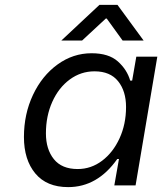

<svg xmlns="http://www.w3.org/2000/svg" viewBox="-20 -759 664 786"><path d="M78 -198Q78 -292 115 -370.5Q152 -449 215.5 -495Q279 -541 355 -541Q425 -541 462.5 -507.5Q500 -474 513 -429H521L538 -527H624L535 0H448L467 -108H460Q379 7 259 7Q171 7 124.5 -49Q78 -105 78 -198ZM496 -321Q496 -386 463.5 -426.5Q431 -467 367 -467Q311 -467 265.5 -433.5Q220 -400 194 -342Q168 -284 168 -213Q168 -148 200.5 -107.5Q233 -67 298 -67Q353 -67 398 -101Q443 -135 469.5 -193Q496 -251 496 -321ZM387 -739H461L568 -593H482L417 -683H413L316 -593H231Z"/></svg>

Font: Be Vietnam
Style: Italic
Weight: 400
Italic angle: -9.33299°
Designer: Gabriel Lam
Foundry: TypeRant
Version: Version 3.000